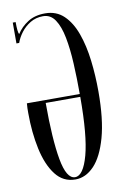

<svg xmlns="http://www.w3.org/2000/svg" viewBox="-83 -765 537 826"><g transform="rotate(-10 185.0 -352.0)"><path d="M179 11.5Q125.5 11.5 92.2 -32Q59 -75.5 43.5 -147.8Q28 -220 28 -305Q28 -316 28.2 -326.2Q28.5 -336.5 29.5 -347.5H260.5Q260.5 -417 257.2 -481Q254 -545 244.2 -595.5Q234.5 -646 215 -675.2Q195.5 -704.5 162.5 -704.5Q131.5 -704.5 107 -689.8Q82.5 -675 66 -653Q49.5 -631 42 -609H30V-700H42.5Q42.5 -679 44 -664.5Q45.5 -650 49 -647Q67 -675.5 97.8 -695.2Q128.5 -715 173.5 -715Q222.5 -715 255 -683.8Q287.5 -652.5 306.5 -599.5Q325.5 -546.5 333.5 -480.2Q341.5 -414 341.5 -344Q341.5 -223 319.5 -144.2Q297.5 -65.5 260.8 -27Q224 11.5 179 11.5ZM179 1.5Q215 1.5 237.8 -82.2Q260.5 -166 260.5 -334V-335H109.5Q109.5 -176 125.5 -87.2Q141.5 1.5 179 1.5Z"/></g></svg>

Font: Imbue 100pt
Style: Regular
Weight: 400
Designer: Tyler Finck
Foundry: Etcetera Type Company
Version: Version 1.102; ttfautohint (v1.8.3)